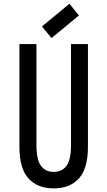

<svg xmlns="http://www.w3.org/2000/svg" viewBox="-20 -1018 586 1047"><path d="M272.9 9.3Q185.1 9.3 135.5 -44.7Q85.9 -98.6 85.9 -216.3V-777.8H178.7V-227.5Q178.7 -146.5 203.4 -113.5Q228 -80.6 272.9 -80.6Q317.9 -80.6 342.5 -113.5Q367.2 -146.5 367.2 -227.5V-777.8H459.5V-216.3Q459.5 -98.6 410.2 -44.7Q360.8 9.3 272.9 9.3ZM260.7 -810.1 209 -874 358.9 -997.6 410.2 -933.6Z"/></svg>

Font: Voltaire
Style: Regular
Weight: 400
Designer: Yvonne Schüttler, Eben Sorkin, Emma Marichal
Foundry: Sorkin Type Co.
Version: Version 1.010; ttfautohint (v1.8.4.7-5d5b)